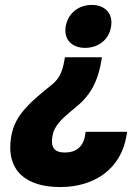

<svg xmlns="http://www.w3.org/2000/svg" viewBox="-20 -558 555 778"><path d="M25 -3C3 136 88 200 224 200C360 200 471 129 493 -11L495 -24H327L325 -11C318 36 289 60 243 60C201 60 185 40 192 -4C194 -16 197 -26 202 -36C221 -71 252 -94 284 -121C341 -166 376 -221 391 -314L393 -326H243L241 -314C232 -260 216 -234 184 -210C150 -182 114 -154 83 -119C56 -89 33 -53 25 -3ZM246 -450C238 -397 272 -364 325 -364C378 -364 422 -397 430 -450C439 -504 405 -538 352 -538C298 -538 255 -504 246 -450Z"/></svg>

Font: Asimov Pro
Style: UltObl
Weight: 900
Designer: Google
Version: Version 2.000980; 2014